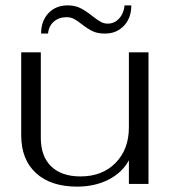

<svg xmlns="http://www.w3.org/2000/svg" viewBox="-20 -685 643 715"><path d="M59 -181V-490H132V-171Q132 -103 170.5 -65.5Q209 -28 280 -28Q361 -28 410.5 -78.5Q460 -129 460 -211V-490H533V0H460V-88Q435 -42 384 -16Q333 10 267 10Q169 10 114 -40.5Q59 -91 59 -181ZM232 -665Q259 -665 279 -655Q299 -645 323 -626Q342 -611 354.5 -604Q367 -597 381 -597Q406 -597 423.5 -616Q441 -635 444 -665H469Q469 -618 441.5 -589Q414 -560 371 -560Q343 -560 324.5 -569Q306 -578 283 -596Q268 -608 255.5 -614.5Q243 -621 228 -621Q199 -621 180 -604Q161 -587 159 -560H133Q133 -607 160.5 -636Q188 -665 232 -665Z"/></svg>

Font: Fahkwang Light
Style: Regular
Weight: 300
Version: Version 1.000; ttfautohint (v1.6)